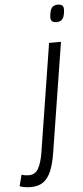

<svg xmlns="http://www.w3.org/2000/svg" viewBox="-199 -769 442 1022"><g transform="rotate(-5 22.5 -257.5)"><path d="M151.2 -734.8Q165.8 -734.8 173.9 -728.2Q182 -721.6 181.3 -705.1Q180.6 -686.3 176.2 -672.3Q171.8 -658.2 162.2 -650.5Q152.7 -642.8 135.5 -642.8Q121.3 -642.8 112.8 -649.6Q104.4 -656.3 105.1 -672.8Q106.4 -692 110.5 -705.8Q114.6 -719.7 124.3 -727.3Q134 -734.8 151.2 -734.8ZM150.4 -536.2 57.6 47.4Q48.7 104.7 32.9 143.4Q17.1 182 -9.1 201Q-35.2 220 -75 220Q-89.9 220 -105.6 217.9Q-121.3 215.8 -136 210.2L-120.2 149.8Q-108.8 153.8 -100 155Q-91.1 156.2 -81.6 156.2Q-46.9 156.2 -30.2 125.5Q-13.5 94.8 -5.1 43.1L86.8 -536.2Z"/></g></svg>

Font: Georama
Style: Italic
Weight: 400
Width: 2
Italic angle: -9°
Designer: Jean-Baptiste Levee
Foundry: Production Type
Version: Version 1.000